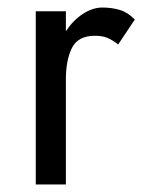

<svg xmlns="http://www.w3.org/2000/svg" viewBox="-20 -490 383 510"><path d="M294 -372Q278 -384 265 -389.5Q252 -395 232 -395Q187 -395 171 -362.5Q155 -330 155 -280V0H75V-460H155V-407Q174 -436 200 -453Q226 -470 252 -470Q277 -470 298.5 -463.5Q320 -457 338 -438Z"/></svg>

Font: Jost*
Style: Regular
Weight: 400
Version: Version 3.7